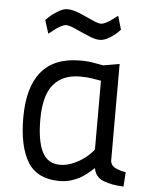

<svg xmlns="http://www.w3.org/2000/svg" viewBox="-53 -765 627 818"><g transform="rotate(5 261.0 -356.0)"><path d="M444 -97Q445 -75 466 -65Q487 -55 510 -52L506 10Q455 8 419.5 -6Q384 -20 378 -58Q368 -49 354 -37Q340 -25 322 -14.5Q304 -4 281.5 3Q259 10 232 10Q137 10 96 -56Q55 -122 55 -246Q55 -376 110 -442.5Q165 -509 276 -509Q310 -509 335.5 -504Q361 -499 375 -497L444 -509ZM228 -59Q253 -59 276.5 -68Q300 -77 319 -89.5Q338 -102 352 -115.5Q366 -129 371 -137V-431Q357 -433 334.5 -437Q312 -441 282 -441Q207 -441 167.5 -394Q128 -347 128 -244Q128 -153 151.5 -106Q175 -59 228 -59ZM437 -655Q424 -640 409 -629Q396 -619 380.5 -611.5Q365 -604 350 -604Q333 -604 312.5 -612Q292 -620 272 -629Q252 -638 233.5 -646Q215 -654 203 -654Q194 -654 181 -647Q168 -640 157 -632Q144 -622 130 -611L112 -668Q126 -683 142 -695Q156 -705 171.5 -713.5Q187 -722 203 -722Q221 -722 242 -714.5Q263 -707 283 -697.5Q303 -688 321 -680.5Q339 -673 350 -673Q358 -673 370 -679Q382 -685 393 -693Q406 -702 420 -713Z"/></g></svg>

Font: Panefresco 400wt
Style: Regular
Weight: 400
Foundry: Campivisivi & Chank Co
Version: Version 1.002